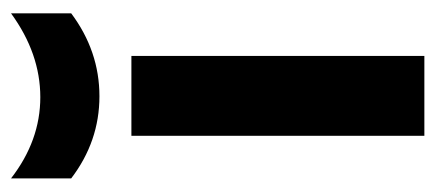

<svg xmlns="http://www.w3.org/2000/svg" viewBox="-243 -555 798 352"><g transform="rotate(-90 156.0 -379.0)"><path d="M83 0V-537.1H229.5V0ZM4.9 -757.8Q74.2 -704.1 153.8 -704.1Q233.9 -704.1 307.6 -757.8V-647.5Q238.3 -595.7 155.5 -595.7Q72.8 -595.7 4.9 -647.5Z"/></g></svg>

Font: Newest Shape
Style: Bold
Weight: 700
Designer: Wojciech Kalinowski "wmk69" (wmk69@o2.pl)
Foundry: Wojciech Kalinowski "wmk69" (wmk69@o2.pl)
Version: Version 1.0.0; 2022-02-24